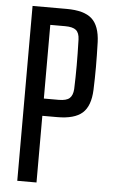

<svg xmlns="http://www.w3.org/2000/svg" viewBox="-56 -838 513 875"><g transform="rotate(5 200.5 -400.0)"><path d="M57 0V-800H213Q293 -800 328.5 -768Q364 -736 367 -662Q369 -598 369 -547.5Q369 -497 367 -443Q364 -369 328 -337Q292 -305 213 -305H145V0ZM145 -384H213Q248 -384 262.5 -397Q277 -410 279 -439Q281 -495 281 -547.5Q281 -600 279 -666Q278 -696 263 -708.5Q248 -721 213 -721H145Z"/></g></svg>

Font: Big Shoulders Text Medium
Style: Regular
Weight: 500
Designer: Patric King
Foundry: XO Type Co
Version: Version 1.000; ttfautohint (v1.8.2)